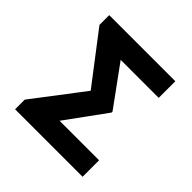

<svg xmlns="http://www.w3.org/2000/svg" viewBox="-186 -885 1045 1045"><g transform="rotate(45 336.5 -362.5)"><path d="M595.7 -127Q595.7 -94.7 595.7 0Q480.5 0 134.8 0Q134.8 -31.2 134.8 -127Q250 -127 595.7 -127ZM585 -724.6Q585 -692.4 585 -596.7Q476.6 -596.7 151.4 -596.7Q151.4 -628.9 151.4 -724.6Q259.8 -724.6 585 -724.6ZM460 -366.2Q460 -364.3 460 -358.4Q394.5 -268.6 199.2 0Q168 0 76.2 0Q76.2 -18.6 76.2 -74.2Q130.9 -146.5 295.9 -362.3Q241.2 -433.6 76.2 -649.4Q76.2 -668 76.2 -724.6Q107.4 -724.6 199.2 -724.6Q263.7 -634.8 460 -366.2Z"/></g></svg>

Font: DeepSea
Style: Bold
Weight: 700
Designer: Stem
Version: Version 3.019;git-0a5106e0b